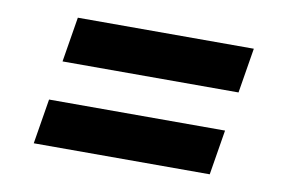

<svg xmlns="http://www.w3.org/2000/svg" viewBox="-46 -571 692 462"><g transform="rotate(10 300.0 -340.0)"><path d="M93 -388 111 -498H541L523 -388ZM59 -182 77 -292H507L489 -182Z"/></g></svg>

Font: Iosevka Slab XBdEx
Style: Italic
Weight: 800
Width: 7
Italic angle: -9°
Monospace: yes
Designer: Belleve Invis
Foundry: Belleve Invis
Version: Version 11.1.1; ttfautohint (v1.8.3)